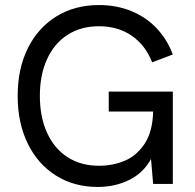

<svg xmlns="http://www.w3.org/2000/svg" viewBox="-20 -729 771 761"><path d="M50 -349Q50 -456 90.2 -537.5Q130.5 -619 203.5 -664Q276.5 -709 372 -709Q441.5 -709 499.5 -685.5Q557.5 -662 599.8 -618Q642 -574 665 -513L583 -482Q556.5 -550 502 -587.5Q447.5 -625 372 -625Q301 -625 248.2 -591.2Q195.5 -557.5 166.8 -495.2Q138 -433 138 -349Q138 -265 166.8 -202.2Q195.5 -139.5 248.2 -105.8Q301 -72 372 -72Q426 -72 473.5 -91.5Q521 -111 553 -159Q585 -207 587 -287H411V-366H665V0H587L578.5 -99Q548.5 -43.5 492.2 -15.8Q436 12 367 12Q274 12 202 -33Q130 -78 90 -160Q50 -242 50 -349Z"/></svg>

Font: HK Grotesk
Style: Regular
Weight: 400
Designer: Alfredo Marco Pradil
Foundry: Hanken Design Co.
Version: Version 3.001